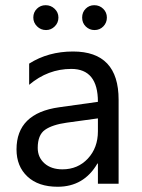

<svg xmlns="http://www.w3.org/2000/svg" viewBox="-20 -711 549 743"><path d="M439 0H358.9V-78.1H356.9Q304.7 11.7 203.1 11.7Q128.4 11.7 86.2 -27.8Q43.9 -67.4 43.9 -132.8Q43.9 -272.9 209 -295.9L358.9 -316.9Q358.9 -444.3 255.9 -444.3Q165.5 -444.3 92.8 -382.8V-464.8Q166.5 -511.7 262.7 -511.7Q439 -511.7 439 -325.2ZM358.9 -252.9 238.3 -236.3Q182.6 -228.5 154.3 -208.7Q126 -189 126 -138.7Q126 -102.1 152.1 -78.9Q178.2 -55.7 221.7 -55.7Q281.2 -55.7 320.1 -97.4Q358.9 -139.2 358.9 -203.1ZM345.7 -594.7Q326.2 -594.7 312 -608.4Q297.9 -622.1 297.9 -643.1Q297.9 -663.6 311.5 -677.2Q325.2 -690.9 344.7 -690.9Q365.2 -690.9 379.4 -677Q393.6 -663.1 393.6 -643.1Q393.6 -623 379.9 -608.9Q366.2 -594.7 345.7 -594.7ZM158.2 -594.7Q137.7 -594.7 123.3 -609.1Q108.9 -623.5 108.9 -643.1Q108.9 -663.6 122.8 -677.2Q136.7 -690.9 156.7 -690.9Q176.8 -690.9 191.4 -677Q206.1 -663.1 206.1 -643.1Q206.1 -623 191.9 -608.9Q177.7 -594.7 158.2 -594.7Z"/></svg>

Font: Segoe UI Historic
Style: Regular
Weight: 400
Foundry: Microsoft Corporation
Version: Version 1.03